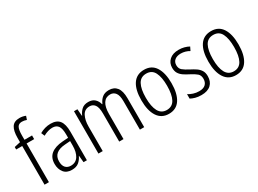

<svg xmlns="http://www.w3.org/2000/svg" viewBox="-38 -1422 2803 2089"><g transform="rotate(-30 1363.0 -377.5)"><path d="M237 -486H142V0H87V-486H11V-517L87 -534V-588Q87 -676 115.5 -720.5Q144 -765 212 -765Q234 -765 252.5 -761Q271 -757 288 -750L273 -706Q244 -717 215 -717Q175 -717 158.5 -687.5Q142 -658 142 -586V-532H237Z M474 -542Q550 -542 584.5 -497.5Q619 -453 619 -359V0H577L569 -85H567Q548 -44 516 -17Q484 10 427 10Q361 10 327.5 -33Q294 -76 294 -139Q294 -219 345.5 -260.5Q397 -302 493 -309L564 -314V-355Q564 -431 541 -463Q518 -495 469 -495Q416 -495 354 -461L336 -504Q367 -522 402 -532Q437 -542 474 -542ZM499 -267Q350 -257 350 -140Q350 -88 374 -61.5Q398 -35 440 -35Q502 -35 533.5 -84Q565 -133 565 -216V-272Z M1206 -542Q1270 -542 1304.5 -498.5Q1339 -455 1339 -363V0H1285V-357Q1285 -430 1260.5 -462Q1236 -494 1195 -494Q1138 -494 1108.5 -448Q1079 -402 1079 -316V0H1025V-352Q1025 -430 1001 -462Q977 -494 936 -494Q874 -494 846 -441Q818 -388 818 -307V0H764V-532H807L814 -446H817Q833 -485 863.5 -513.5Q894 -542 947 -542Q998 -542 1027.5 -514.5Q1057 -487 1067 -445H1071Q1090 -490 1122 -516Q1154 -542 1206 -542Z M1836 -267Q1836 -136 1788.5 -63Q1741 10 1647 10Q1555 10 1506.5 -63.5Q1458 -137 1458 -267Q1458 -399 1506 -470.5Q1554 -542 1648 -542Q1742 -542 1789 -469Q1836 -396 1836 -267ZM1514 -267Q1514 -157 1546.5 -97.5Q1579 -38 1647 -38Q1716 -38 1748 -96.5Q1780 -155 1780 -267Q1780 -373 1749.5 -433.5Q1719 -494 1648 -494Q1578 -494 1546 -435.5Q1514 -377 1514 -267Z M2216 -136Q2216 -67 2174.5 -28.5Q2133 10 2055 10Q2012 10 1978.5 0.5Q1945 -9 1922 -22V-78Q1948 -61 1982.5 -50Q2017 -39 2054 -39Q2108 -39 2134.5 -64.5Q2161 -90 2161 -134Q2161 -177 2135 -200Q2109 -223 2056 -250Q2018 -269 1988.5 -289Q1959 -309 1942 -336.5Q1925 -364 1925 -407Q1925 -467 1967 -504.5Q2009 -542 2083 -542Q2119 -542 2151.5 -533.5Q2184 -525 2211 -510L2189 -465Q2167 -479 2139 -487Q2111 -495 2082 -495Q2034 -495 2006 -472Q1978 -449 1978 -408Q1978 -367 2004.5 -344.5Q2031 -322 2085 -294Q2123 -275 2152 -255Q2181 -235 2198.5 -207Q2216 -179 2216 -136Z M2678 -267Q2678 -136 2630.5 -63Q2583 10 2489 10Q2397 10 2348.5 -63.5Q2300 -137 2300 -267Q2300 -399 2348 -470.5Q2396 -542 2490 -542Q2584 -542 2631 -469Q2678 -396 2678 -267ZM2356 -267Q2356 -157 2388.5 -97.5Q2421 -38 2489 -38Q2558 -38 2590 -96.5Q2622 -155 2622 -267Q2622 -373 2591.5 -433.5Q2561 -494 2490 -494Q2420 -494 2388 -435.5Q2356 -377 2356 -267Z"/></g></svg>

Font: Noto Sans Devanagari UI Condensed Light
Style: Regular
Weight: 300
Width: 3
Designer: Jelle Bosma - Monotype Design Team
Foundry: Monotype Imaging Inc.
Version: Version 2.004; ttfautohint (v1.8.4.7-5d5b)